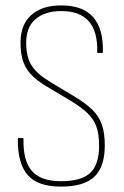

<svg xmlns="http://www.w3.org/2000/svg" viewBox="-20 -683 459 711"><path d="M205 8Q119 8 82 -35.5Q45 -79 46 -168Q46 -172 50 -172H64Q67 -172 67 -168Q65 -88 98 -50Q131 -12 206 -12Q282 -12 314.5 -43Q347 -74 347 -143Q347 -186 337 -214Q327 -242 304 -264Q281 -286 243 -309L156 -361Q101 -393 78.5 -428.5Q56 -464 56 -525Q56 -592 96 -627.5Q136 -663 206 -663Q287 -663 325 -619.5Q363 -576 361 -491Q361 -487 358 -487H342Q340 -487 340 -491Q342 -566 309 -604Q276 -642 207 -642Q147 -642 112 -612.5Q77 -583 77 -525Q77 -471 97.5 -439.5Q118 -408 167 -379L255 -326Q298 -300 322.5 -276Q347 -252 357.5 -221Q368 -190 368 -144Q368 -66 330 -29Q292 8 205 8Z"/></svg>

Font: Sofia Sans Condensed Thin
Style: Regular
Weight: 250
Version: Version 4.100